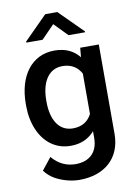

<svg xmlns="http://www.w3.org/2000/svg" viewBox="-102 -815 771 1088"><g transform="rotate(-10 283.5 -271.0)"><path d="M40 -258.3C40 -207 48.8 -161.1 65.9 -120.6C100.1 -40 164.6 9.8 250.5 9.8C310.5 9.8 355 -12.2 388.2 -49.8V-12.2C388.2 71.3 339.4 116.7 259.3 116.7C209 116.7 162.6 96.7 125 51.8L69.8 121.1C85 142.1 104.5 158.7 127.4 171.9C173.3 197.3 225.1 208.5 265.6 208.5C408.2 208.5 505.9 127.9 505.9 -14.6V-528.3H398.9L394 -474.6C361.3 -515.1 315.9 -538.1 251.5 -538.1C120.6 -538.1 40 -429.2 40 -268.6ZM157.7 -268.6C157.7 -364.7 196.3 -443.4 280.8 -443.4C334 -443.4 368.2 -418.9 388.2 -381.3V-148.9C368.2 -110.4 334.5 -85.4 279.8 -85.4C195.3 -85.4 157.7 -162.6 157.7 -258.3ZM236.8 -750 103.5 -616.2V-609.9H196.8L271.5 -686.5L346.2 -609.9H441.4V-615.2L306.2 -750Z"/></g></svg>

Font: Vazirmatn Medium
Style: Regular
Weight: 500
Designer: Saber Rastikerdar
Foundry: Saber Rastikerdar
Version: Version 33.003